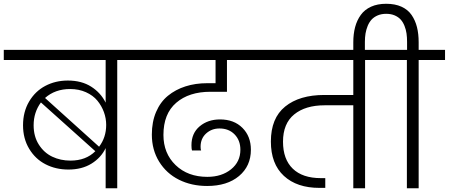

<svg xmlns="http://www.w3.org/2000/svg" viewBox="-49 -1007 2400 1027"><path d="M516.1 -214.8Q491.7 -163.6 440.4 -131.8Q389.2 -100.1 316.9 -100.1Q249.5 -100.1 194.8 -128.2Q140.1 -156.2 107.2 -210.9Q74.2 -265.6 74.2 -336.9Q74.2 -408.7 106.7 -463.9Q139.2 -519 193.4 -547.6Q247.6 -576.2 314 -576.2Q387.2 -576.2 438.7 -543.5Q490.2 -510.7 516.1 -458V-686H-28.8V-740.2H717.8V-686H578.1V0H516.1ZM130.9 -336.9Q130.9 -277.3 158.7 -233.6Q186.5 -189.9 230.5 -168.9Q274.4 -147.9 328.1 -147.9Q410.6 -147.9 460.9 -198.2L169.9 -459Q130.9 -406.2 130.9 -336.9ZM191.9 -482.9 481 -222.2Q519 -272 519 -338.9Q519 -374 506.8 -407.5Q494.6 -440.9 471.7 -468.8Q448.7 -496.6 410.9 -513.7Q373 -530.8 326.2 -530.8Q245.6 -530.8 191.9 -482.9Z M660.2 -740.2H1355V-686H1165V-516.1H1076.2Q961.9 -516.1 893.6 -457.3Q825.2 -398.4 825.2 -285.2Q825.2 -186.5 890.4 -123.8Q955.6 -61 1060.1 -61Q1136.7 -61 1186.8 -101.3Q1236.8 -141.6 1236.8 -206.1Q1236.8 -256.3 1205.8 -288.1Q1174.8 -319.8 1125 -319.8Q1083 -319.8 1053.5 -293Q1023.9 -266.1 1023.9 -222.2Q1023.9 -207 1026.9 -202.1H978Q975.1 -210.9 975.1 -230Q975.1 -294.4 1019 -331.3Q1063 -368.2 1127.9 -368.2Q1202.6 -368.2 1247.8 -323Q1293 -277.8 1293 -206.1Q1293 -118.7 1229.5 -65.4Q1166 -12.2 1059.1 -12.2Q975.1 -12.2 908.2 -45.7Q841.3 -79.1 802.2 -142.3Q763.2 -205.6 763.2 -287.1Q763.2 -355 785.9 -408.2Q808.6 -461.4 849.1 -494.6Q889.6 -527.8 942.9 -544.9Q996.1 -562 1059.1 -562H1104V-686H660.2Z M1296.9 -740.2H2044.9V-686H1903.8V0H1840.8V-443.8H1687.5Q1584.5 -443.8 1524.7 -395Q1464.8 -346.2 1464.8 -249Q1464.8 -155.3 1517.1 -104.7Q1569.3 -54.2 1667.5 -54.2H1690.9V-2H1659.7Q1539.1 -2 1469.5 -66.2Q1399.9 -130.4 1399.9 -250Q1399.9 -375 1476.3 -437Q1552.7 -499 1685.5 -499H1840.8V-686H1296.9Z M1840.8 -780.8Q1840.8 -825.7 1850.6 -862.3Q1860.4 -898.9 1880.9 -927.2Q1901.4 -955.6 1935.8 -971.2Q1970.2 -986.8 2016.6 -986.8Q2064 -986.8 2098.4 -971.2Q2132.8 -955.6 2152.6 -926.8Q2172.4 -897.9 2181.4 -861.8Q2190.4 -825.7 2190.4 -780.8V-740.2H2331.5V-686H2190.4V0H2127.4V-686H1986.8V-740.2H2128.4V-783.2Q2128.4 -807.1 2125.5 -827.9Q2122.6 -848.6 2114.7 -868.4Q2106.9 -888.2 2094.5 -902.1Q2082 -916 2062.3 -924.6Q2042.5 -933.1 2016.6 -933.1Q1991.2 -933.1 1971.2 -924.6Q1951.2 -916 1938.5 -902.1Q1925.8 -888.2 1917.7 -868.4Q1909.7 -848.6 1906.2 -827.9Q1902.8 -807.1 1902.8 -783.2V-724.1H1840.8Z"/></svg>

Font: PoppinsZ Light
Style: Regular
Weight: 300
Designer: Ninad Kale (Devanagari), Jonny Pinhorn (Latin)
Foundry: Indian Type Foundry
Version: Version 3.002;FEAKit 1.0